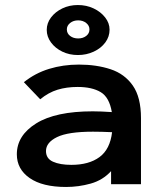

<svg xmlns="http://www.w3.org/2000/svg" viewBox="-20 -733 640 764"><path d="M243 11Q149 11 98 -24.5Q47 -60 47 -119Q47 -194 124 -242Q201 -290 349 -290Q380 -290 425 -287Q415 -346 380.5 -366.5Q346 -387 289 -387Q245 -387 209 -376Q173 -365 140 -338L75 -406Q120 -442 175.5 -459Q231 -476 294 -476Q364 -476 420 -457.5Q476 -439 508.5 -392.5Q541 -346 541 -263V0H422V-52Q389 -16 341 -2.5Q293 11 243 11ZM163 -132Q163 -102 191 -89.5Q219 -77 264 -77Q334 -77 376 -108Q418 -139 426 -207Q407 -208 386 -208.5Q365 -209 350 -209Q251 -209 207 -187.5Q163 -166 163 -132ZM290 -514Q256 -514 228 -527.5Q200 -541 183 -564Q166 -587 166 -614Q166 -641 183 -663.5Q200 -686 228 -699.5Q256 -713 290 -713Q324 -713 352.5 -699.5Q381 -686 398.5 -663.5Q416 -641 416 -615Q416 -587 399 -564Q382 -541 353 -527.5Q324 -514 290 -514ZM291 -580Q310 -580 323 -590Q336 -600 336 -616Q336 -631 323 -641.5Q310 -652 291 -652Q272 -652 259 -641.5Q246 -631 246 -616Q246 -600 259 -590Q272 -580 291 -580Z"/></svg>

Font: Inconsolata Expanded Bold
Style: Regular
Weight: 700
Width: 7
Monospace: yes
Designer: Raph Levien, Cyreal, Brenton Simpson
Foundry: Raph Levien, Cyreal, Google
Version: Version 3.001; ttfautohint (v1.8.2.53-6de2)